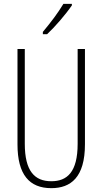

<svg xmlns="http://www.w3.org/2000/svg" viewBox="-20 -969 533 999"><path d="M354 -941V-949H310C279 -898 247 -856 203 -803V-791H225C265 -828 322 -894 354 -941ZM422 -218V-714H384V-221C384 -73 329 -26 247 -26C160 -26 109 -79 109 -221V-714H71V-218C71 -60 133 10 247 10C348 10 422 -46 422 -218Z"/></svg>

Font: Noto Sans Kannada ExtraCondensed ExtraLight
Style: Regular
Weight: 200
Width: 2
Designer: Jelle Bosma - Monotype Design Team
Foundry: Monotype Imaging Inc.
Version: Version 2.005